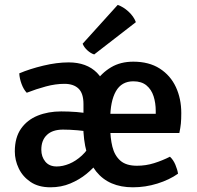

<svg xmlns="http://www.w3.org/2000/svg" viewBox="-20 -764 818 797"><path d="M41.5 -135.5Q41.5 -193 67.2 -229.8Q93 -266.5 136.5 -284Q180 -301.5 234 -301.5Q264 -301.5 297.8 -299Q331.5 -296.5 361.5 -290V-215Q334.5 -220.5 302 -223.2Q269.5 -226 241.5 -226Q198 -226 174.8 -204Q151.5 -182 151.5 -142.5Q151.5 -113.5 168 -93.2Q184.5 -73 215.5 -73Q240.5 -73 267.8 -84.2Q295 -95.5 320 -118.5Q345 -141.5 362.5 -177L387 -91Q368 -66 339 -42.2Q310 -18.5 272.2 -2.5Q234.5 13.5 189.5 13.5Q139.5 13.5 106.8 -8.8Q74 -31 57.8 -65Q41.5 -99 41.5 -135.5ZM326.5 -246V-332Q326.5 -376.5 306 -396.2Q285.5 -416 247.5 -416Q210.5 -416 170.5 -405.2Q130.5 -394.5 91 -379Q78 -392.5 69.5 -415.5Q61 -438.5 60 -459.5Q103.5 -478 159.8 -491.5Q216 -505 265 -505Q339.5 -505 382.5 -462Q425.5 -419 425.5 -335.5V-246ZM393.5 -212V-291.5H626.5V-303.5Q626.5 -336.5 617.5 -364.5Q608.5 -392.5 588 -409.5Q567.5 -426.5 533.5 -426.5Q484.5 -426.5 461 -385Q437.5 -343.5 437.5 -268V-237Q437.5 -191.5 446.5 -155Q455.5 -118.5 479.5 -97.2Q503.5 -76 548.5 -76Q585.5 -76 619.8 -86.8Q654 -97.5 685.5 -113.5Q699.5 -100.5 708 -80.2Q716.5 -60 719 -43Q683 -17.5 633.2 -2Q583.5 13.5 531.5 13.5Q432 13.5 379.2 -52.2Q326.5 -118 325.5 -246Q325.5 -292 338 -338Q350.5 -384 376 -422.5Q401.5 -461 440.8 -484.5Q480 -508 533.5 -508Q598.5 -508 643 -479.5Q687.5 -451 710 -402.8Q732.5 -354.5 732.5 -294.5Q732.5 -269 730.8 -251.2Q729 -233.5 724.5 -212ZM468.5 -743.5Q491.5 -736 513.5 -715.8Q535.5 -695.5 544 -672L371 -538Q356.5 -542.5 342.8 -555Q329 -567.5 323 -582.5Z"/></svg>

Font: Signika Negative Medium
Style: Regular
Weight: 500
Designer: Anna Giedry
Foundry: Anna Giedry
Version: Version 2.001